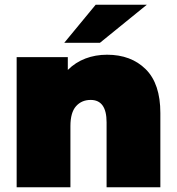

<svg xmlns="http://www.w3.org/2000/svg" viewBox="-20 -787 742 807"><path d="M654 -312V0H428V-273Q428 -367 361 -367Q323 -367 299.5 -340.5Q276 -314 276 -257V0H50V-547H265V-493Q297 -525 339 -541Q381 -557 430 -557Q531 -557 592.5 -496Q654 -435 654 -312ZM382 -767H597L400 -607H250Z"/></svg>

Font: Montserrat Alternates Black
Style: Regular
Weight: 900
Designer: Julieta Ulanovsky
Foundry: Julieta Ulanovsky
Version: Version 7.200